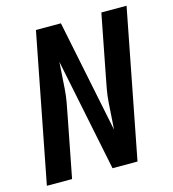

<svg xmlns="http://www.w3.org/2000/svg" viewBox="-102 -754 754 839"><g transform="rotate(-15 275.0 -335.0)"><path d="M7 0 137 -670H250L354 -161Q356 -191 358 -221Q360 -251 362 -281Q364 -311 369.5 -341.5Q375 -372 381 -402L433 -670H547L417 0H304L200 -509Q198 -479 196 -449Q194 -419 192 -389Q190 -359 184.5 -328.5Q179 -298 173 -268L121 0Z"/></g></svg>

Font: Lode
Style: Bold Italic
Weight: 700
Italic angle: -11°
Monospace: yes
Designer: Belleve Invis
Foundry: Belleve Invis
Version: Version 29.2.0; ttfautohint (v1.8.3)